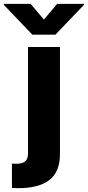

<svg xmlns="http://www.w3.org/2000/svg" viewBox="-92 -773 454 992"><path d="M217.8 -530.3V22.5Q217.8 115.7 162.6 157.5Q107.4 199.2 3.9 199.2L-30.3 198.2V72.3Q-21.5 73.2 -9.8 73.2Q24.4 73.2 38.6 60.3Q52.7 47.4 52.7 19.5V-530.3ZM134.8 -671.9 203.1 -752.9H341.8V-748L194.3 -593.8H75.2L-72.3 -748V-752.9H66.4Z"/></svg>

Font: Pretendard ExtraBold
Style: Regular
Weight: 800
Designer: Base glyphs from Inter by Rasmus Andersson; Hangeul glyphs from Noto Sans CJK(Source Han Sans) by Jang Soo-young and Kan
Foundry: Kil Hyung-jin
Version: Version 1.309